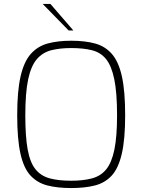

<svg xmlns="http://www.w3.org/2000/svg" viewBox="-20 -945 719 971"><path d="M340 6Q271 6 220 -7Q169 -20 134.5 -57Q100 -94 83.5 -167.5Q67 -241 67 -362Q67 -484 84 -558.5Q101 -633 135.5 -672Q170 -711 221 -725Q272 -739 340 -739Q410 -739 461 -725Q512 -711 546 -672Q580 -633 596.5 -558.5Q613 -484 613 -362Q613 -241 596 -167.5Q579 -94 545 -57Q511 -20 460 -7Q409 6 340 6ZM340 -31Q401 -31 445.5 -43Q490 -55 517.5 -89Q545 -123 558.5 -188.5Q572 -254 572 -362Q572 -476 558 -544Q544 -612 516.5 -646Q489 -680 445 -691Q401 -702 340 -702Q283 -702 239.5 -691Q196 -680 166.5 -646Q137 -612 122.5 -544Q108 -476 108 -362Q108 -254 120 -188.5Q132 -123 159.5 -89Q187 -55 231.5 -43Q276 -31 340 -31ZM327 -791 196 -925H235L351 -791Z"/></svg>

Font: Exo Thin ExtraLight
Style: Regular
Weight: 250
Version: Version 2.000